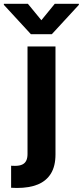

<svg xmlns="http://www.w3.org/2000/svg" viewBox="-85 -770 427 990"><path d="M201.1 -530.3V26.5Q201.1 86.2 177.7 124.6Q154.2 162.9 110.2 181.1Q66.1 199.2 2 199.2Q-7.3 199.2 -27.7 198.1V84.6Q-18.9 85.2 -7.8 85.2Q15.5 85.2 29.8 78.4Q44 71.7 50.4 58.1Q56.9 44.6 56.9 24.3V-530.3ZM128.3 -665.7 197.4 -750.4H321.7V-745L182.4 -593.8H74.2L-65.1 -745V-750.4H58.8Z"/></svg>

Font: Pretendard JP Variable
Style: Regular
Weight: 400
Designer: Base glyphs from Inter by Rasmus Andersson; Hangul glyphs from Noto Sans CJK(Source Han Sans) by Jang Soo-young and Kang
Foundry: Kil Hyung-jin
Version: Version 1.307;Glyphs 3.2 (3192)